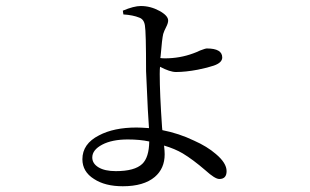

<svg xmlns="http://www.w3.org/2000/svg" viewBox="-20 -571 1040 645"><path d="M392.6 54.7Q333 54.7 295.9 30.3Q256.8 5.9 256.8 -36.1Q256.8 -87.9 312.5 -116.2Q362.3 -142.6 438.5 -142.6Q453.1 -142.6 480.5 -140.6Q479.5 -159.2 476.6 -203.1Q471.7 -299.8 470.7 -332Q470.7 -464.8 466.8 -485.4Q463.9 -505.9 448.2 -511.7Q426.8 -520.5 394.5 -522.5L392.6 -535.2Q429.7 -550.8 453.1 -550.8Q485.4 -550.8 515.1 -534.7Q544.9 -518.6 544.9 -502Q544.9 -493.2 538.1 -480Q531.2 -466.8 528.3 -457Q524.4 -441.4 519.5 -381.8Q518.6 -377.9 518.6 -376Q524.4 -375 534.2 -375Q584 -375 628.9 -391.6Q637.7 -394.5 652.3 -401.4Q669.9 -408.2 674.8 -408.2Q726.6 -408.2 726.6 -377.9Q726.6 -360.4 698.2 -350.6Q678.7 -343.8 644.5 -336.9Q603.5 -329.1 571.3 -329.1Q550.8 -329.1 517.6 -346.7Q516.6 -337.9 516.6 -322.3Q516.6 -256.8 524.4 -143.6L525.4 -133.8Q581.1 -123 631.8 -98.6Q675.8 -79.1 705.1 -53.7Q741.2 -23.4 741.2 3.9Q741.2 30.3 716.8 30.3Q702.1 30.3 669.9 1Q627.9 -35.2 593.8 -55.7Q567.4 -71.3 531.2 -82V-81.1Q533.2 -63.5 533.2 -52.7Q533.2 -4.9 500 23.4Q462.9 54.7 392.6 54.7ZM369.1 3.9Q432.6 3.9 458 -20.5Q480.5 -42 481.4 -95.7Q450.2 -102.5 409.2 -102.5Q356.4 -102.5 323.2 -85Q290 -67.4 290 -42Q290 -21.5 311 -8.8Q332 3.9 369.1 3.9Z"/></svg>

Font: Bpmf Zihi Only R
Style: R
Weight: 400
Foundry: But Ko
Version: Version 1.320